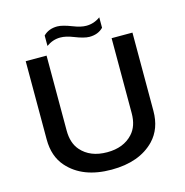

<svg xmlns="http://www.w3.org/2000/svg" viewBox="-129 -999 1119 1164"><g transform="rotate(-15 430.0 -417.0)"><path d="M594.7 -866.7V-801.3Q562 -767.6 507.3 -767.6Q474.6 -767.6 414.6 -791.5Q369.6 -809.6 334 -809.6Q287.1 -809.6 246.6 -780.3V-845.7Q279.8 -879.4 334 -879.4Q365.7 -879.4 426.8 -855.5Q472.2 -837.4 506.8 -837.4Q554.7 -837.4 594.7 -866.7ZM95.2 -233.9V-725.1H226.1V-254.9Q226.1 -176.3 266.1 -130.4Q323.7 -64 430.7 -64Q533.7 -64 591.3 -127Q634.3 -173.3 634.3 -254.9V-725.1H765.1V-233.9Q765.1 -122.1 698.7 -52.7Q604 44.9 429.2 44.9Q248 44.9 154.3 -61Q95.2 -127.4 95.2 -233.9Z"/></g></svg>

Font: BIZ UDPGothic
Style: Bold
Weight: 700
Designer: TypeBank Co., Ltd.
Foundry: Morisawa Inc.
Version: Version 1.051